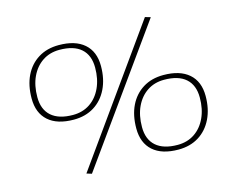

<svg xmlns="http://www.w3.org/2000/svg" viewBox="-104 -890 1266 1049"><g transform="rotate(-15 529.0 -365.0)"><path d="M81 -471Q81 -545 107.5 -599.5Q134 -654 183 -684.5Q232 -715 299 -715Q392 -715 442.5 -671Q493 -627 493 -545Q493 -472 466 -416.5Q439 -361 390 -330.5Q341 -300 275 -300Q181 -300 131 -344.5Q81 -389 81 -471ZM296 -689Q241 -689 200 -661.5Q159 -634 136 -585Q113 -536 113 -470Q113 -400 155 -363Q197 -326 277 -326Q332 -326 373 -353.5Q414 -381 437 -430.5Q460 -480 460 -545Q460 -615 418.5 -652Q377 -689 296 -689ZM293 11 264 2 794 -741 825 -732ZM591 -165Q591 -239 617.5 -293.5Q644 -348 693 -378.5Q742 -409 809 -409Q902 -409 952.5 -365Q1003 -321 1003 -239Q1003 -166 976 -110.5Q949 -55 900 -24.5Q851 6 785 6Q691 6 641 -38.5Q591 -83 591 -165ZM806 -383Q751 -383 710 -355.5Q669 -328 646 -279Q623 -230 623 -164Q623 -94 665 -57Q707 -20 787 -20Q842 -20 883 -47.5Q924 -75 947 -124.5Q970 -174 970 -239Q970 -309 928.5 -346Q887 -383 806 -383Z"/></g></svg>

Font: Georama Extended ExtraLight
Style: Italic
Weight: 200
Width: 7
Italic angle: -9°
Designer: Jean-Baptiste Levee
Foundry: Production Type
Version: Version 1.000